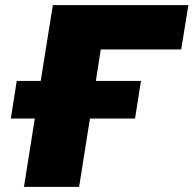

<svg xmlns="http://www.w3.org/2000/svg" viewBox="-20 -725 751 745"><path d="M73 0 115 -265H22L45 -411H138L185 -705H711L683 -533H371L352 -411H527L504 -265H329L287 0Z"/></svg>

Font: Mulish ExtraBlack
Style: Italic
Weight: 1000
Italic angle: -9°
Designer: Vernon Adams
Foundry: Vernon Adams
Version: Version 3.603; ttfautohint (v1.8.3)